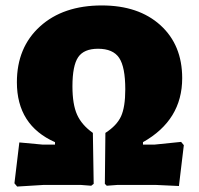

<svg xmlns="http://www.w3.org/2000/svg" viewBox="-20 -679 729 705"><path d="M43 6 33 -6 51 -156 137 -148H182V-157Q42 -219 42 -377Q42 -505 127 -582Q212 -659 354 -659Q489 -659 569 -586.5Q649 -514 649 -392Q649 -238 505 -157V-148H547L645 -158L655 -146L637 4L551 0H412L372 3L365 -4L367 -191Q409 -218 424.5 -252Q440 -286 440 -351Q440 -433 417.5 -466.5Q395 -500 340 -500Q288 -500 267 -469Q246 -438 246 -362Q246 -296 263 -258Q280 -220 321 -191L324 -4L315 3L276 0H141Z"/></svg>

Font: Alegreya Sans Black
Style: Regular
Weight: 900
Designer: Juan Pablo del Peral
Foundry: Huerta Tipografica
Version: Version 2.007